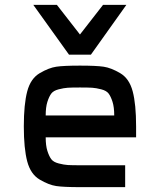

<svg xmlns="http://www.w3.org/2000/svg" viewBox="-20 -770 658 790"><path d="M264 -545 117 -750H214L309 -628L404 -750H500L354 -545ZM309 0Q242 0 211.5 -4.5Q181 -9 143.5 -31Q106 -53 92 -106Q78 -159 78 -250Q78 -341 92 -394Q106 -447 143.5 -469Q181 -491 211.5 -495.5Q242 -500 309 -500Q376 -500 406.5 -495.5Q437 -491 474.5 -469Q512 -447 526 -394Q540 -341 540 -250V-205H168Q168 -171 175 -149Q182 -127 191 -115Q200 -103 221.5 -97.5Q243 -92 259 -91Q275 -90 309 -90H495V0ZM168 -295H450Q450 -329 443 -351Q436 -373 427 -385Q418 -397 396.5 -402.5Q375 -408 359 -409Q343 -410 309 -410Q275 -410 259 -409Q243 -408 221.5 -402.5Q200 -397 191 -385Q182 -373 175 -351Q168 -329 168 -295Z"/></svg>

Font: Hermit
Style: Regular
Weight: 400
Designer: Pablo Caro
Version: Version 2.000;PS 002.000;hotconv 1.0.88;makeotf.lib2.5.64775